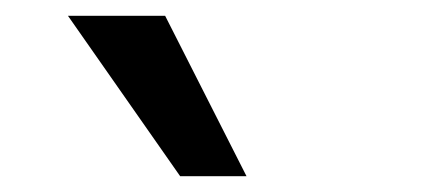

<svg xmlns="http://www.w3.org/2000/svg" viewBox="-20 -777 540 243"><path d="M208 -554 66 -757H189L292 -554Z"/></svg>

Font: MulishBold
Style: Bold
Weight: 700
Designer: Vernon Adams
Foundry: Vernon Adams
Version: Version 3.602; ttfautohint (v1.8.3)